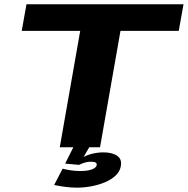

<svg xmlns="http://www.w3.org/2000/svg" viewBox="-20 -695 886 906"><path d="M262 0H452L548.5 -549.5H823.5L846 -675H105L82.5 -549.5H358.5ZM343 190.5Q377 190.5 411.5 184Q446 177.5 476 164.8Q506 152 526 133Q546 114 550 89.5Q556.5 56.5 533 40.2Q509.5 24 468 24Q437.5 24 408.5 32.2Q379.5 40.5 363.5 53L353 83Q363 77.5 378.2 72.8Q393.5 68 407 68Q423.5 68 430.8 71.8Q438 75.5 436 85Q434 96.5 414 104.2Q394 112 359 112Q334 112 312.5 108.5Q291 105 275.5 101L235.5 178Q262 183.5 289.5 187Q317 190.5 343 190.5ZM353 83 401 0H326L287.5 77Z"/></svg>

Font: Anybody Expanded
Style: Bold Italic
Weight: 700
Width: 7
Italic angle: -10°
Version: Version 1.113;gftools[0.9.25]